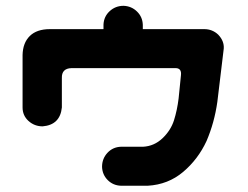

<svg xmlns="http://www.w3.org/2000/svg" viewBox="-20 -625 833 644"><path d="M147.5 -527.3H327.1V-542Q328.1 -569.3 347.7 -587.4Q367.2 -605.5 394.5 -605.5Q420.9 -604.5 439.5 -586.4Q458 -568.4 459 -542V-527.3H665Q692.4 -527.3 711.9 -508.8Q732.4 -487.3 730.5 -461.9L709 -283.2Q699.2 -213.9 672.9 -152.3Q644.5 -90.8 594.2 -48.3Q543.9 -5.9 475.6 -2H385.7Q359.4 -2.9 341.3 -21Q323.2 -39.1 322.3 -65.4Q322.3 -92.8 340.3 -112.3Q358.4 -131.8 385.7 -132.8H460Q497.1 -134.8 524.9 -161.1Q552.7 -187.5 563.5 -221.2Q574.2 -254.9 579.1 -294.9L586.9 -372.1Q589.8 -395.5 570.3 -396.5H219.7Q186.5 -395.5 187.5 -363.3V-264.6Q181.6 -206.1 123 -201.2Q95.7 -201.2 75.7 -219.2Q55.7 -237.3 55.7 -264.6V-440.4Q56.6 -481.4 80.1 -504.4Q103.5 -527.3 147.5 -527.3Z"/></svg>

Font: Nico Moji
Style: Regular
Weight: 400
Version: Version 1.02